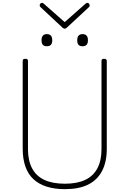

<svg xmlns="http://www.w3.org/2000/svg" viewBox="-20 -1306 906 1345"><path d="M435 19Q361 19 305.5 1Q250 -17 213 -52Q176 -87 157.5 -140.5Q139 -194 139 -264V-879Q139 -887 143 -890.5Q147 -894 157 -894Q168 -894 172 -890.5Q176 -887 176 -879V-261Q176 -181 205 -126.5Q234 -72 291.5 -45.5Q349 -19 435 -19Q519 -19 576 -45.5Q633 -72 662 -126.5Q691 -181 691 -261V-879Q691 -887 695 -890.5Q699 -894 709 -894Q728 -894 728 -879V-264Q728 -171 694.5 -107.5Q661 -44 596.5 -12.5Q532 19 435 19ZM308 -982Q289 -982 280 -992Q271 -1002 271 -1024Q271 -1046 280.5 -1056.5Q290 -1067 308 -1067Q327 -1067 336.5 -1056.5Q346 -1046 346 -1024Q346 -1002 336.5 -992Q327 -982 308 -982ZM558 -982Q539 -982 530 -992Q521 -1002 521 -1024Q521 -1046 530.5 -1056.5Q540 -1067 558 -1067Q577 -1067 586.5 -1056.5Q596 -1046 596 -1024Q596 -1002 586.5 -992Q577 -982 558 -982ZM592 -1286Q599 -1286 603.5 -1280.5Q608 -1275 608 -1267Q608 -1264 607 -1261.5Q606 -1259 603 -1256L449 -1113Q444 -1109 440.5 -1107Q437 -1105 433 -1105Q429 -1105 425.5 -1107Q422 -1109 417 -1113L263 -1257Q260 -1260 259 -1263Q258 -1266 258 -1268Q258 -1276 263 -1281Q268 -1286 274 -1286Q278 -1286 281 -1284Q284 -1282 287 -1280L433 -1151L579 -1280Q582 -1282 585 -1284Q588 -1286 592 -1286Z"/></svg>

Font: Playwrite HR Lijeva Thin
Style: Regular
Weight: 250
Designer: Veronika Burian, José Scaglione
Foundry: TypeTogether
Version: Version 1.002